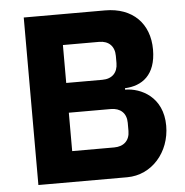

<svg xmlns="http://www.w3.org/2000/svg" viewBox="-51 -747 769 797"><g transform="rotate(-5 333.5 -349.0)"><path d="M77 0H447C550 0 627 -89 627 -199C627 -319 536 -363 470 -363V-369C541 -372 600 -412 600 -519C600 -627 531 -698 416 -698H77ZM229 -288H404C444 -288 469 -265 469 -225V-191C469 -151 444 -128 404 -128H229ZM229 -570H380C420 -570 444 -546 444 -506V-476C444 -436 420 -412 380 -412H229Z"/></g></svg>

Font: IBM Plex Sans Thai Looped
Style: Bold
Weight: 700
Designer: Mike Abbink, Paul van der Laan, Pieter van Rosmalen, Ben Mitchell, Mark Frömberg
Foundry: Bold Monday
Version: Version 1.1